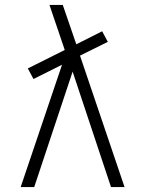

<svg xmlns="http://www.w3.org/2000/svg" viewBox="-20 -760 590 780"><path d="M64 0 232 -497 116 -439 93 -482 243 -557 217 -634Q208 -660 199 -686.5Q190 -713 181 -740H235L290 -580L395 -633L418 -590L305 -534L486 0H431L275 -469L119 0Z"/></svg>

Font: Lode Dark
Style: Regular
Weight: 400
Monospace: yes
Designer: Belleve Invis
Foundry: Belleve Invis
Version: Version 29.2.0; ttfautohint (v1.8.3)